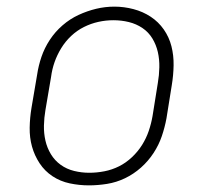

<svg xmlns="http://www.w3.org/2000/svg" viewBox="-20 -551 640 579"><path d="M248 8Q219 8 190.5 2Q162 -4 138.5 -19.5Q115 -35 99.5 -58.5Q84 -82 76.5 -109Q69 -136 69.5 -166Q70 -196 75 -226L92 -326Q96 -353 105 -379.5Q114 -406 130 -430.5Q146 -455 168.5 -474.5Q191 -494 217 -506Q243 -518 270 -524.5Q297 -531 325 -531Q354 -531 382.5 -523.5Q411 -516 434.5 -500.5Q458 -485 474 -462Q490 -439 497 -411.5Q504 -384 503.5 -354Q503 -324 498 -294L482 -194Q477 -167 468 -140.5Q459 -114 443 -89.5Q427 -65 405 -45.5Q383 -26 357 -13.5Q331 -1 303 3.5Q275 8 248 8ZM249 -30Q272 -30 295 -34.5Q318 -39 339 -49.5Q360 -60 378 -77Q396 -94 408.5 -114Q421 -134 428.5 -156Q436 -178 440 -201L456 -301Q460 -324 460.5 -348Q461 -372 456 -394Q451 -416 439.5 -435Q428 -454 409.5 -466.5Q391 -479 368.5 -484.5Q346 -490 322 -490Q299 -490 276.5 -485Q254 -480 233 -469.5Q212 -459 194.5 -442.5Q177 -426 164.5 -405.5Q152 -385 144.5 -363.5Q137 -342 134 -319L117 -219Q113 -196 112.5 -172.5Q112 -149 117 -127Q122 -105 133.5 -86Q145 -67 163 -54Q181 -41 203.5 -35.5Q226 -30 249 -30Z"/></svg>

Font: Iosevka Etoile XLtObl
Style: Regular
Weight: 200
Italic angle: -9°
Designer: Belleve Invis
Foundry: Belleve Invis
Version: Version 15.5.2; ttfautohint (v1.8.4)